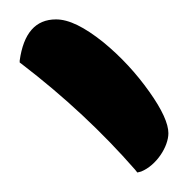

<svg xmlns="http://www.w3.org/2000/svg" viewBox="-24 -575 192 196"><path d="M-2 -509.8C42 -476.1 80.6 -439.9 113.8 -401.9L116.2 -398.9L120.1 -399.9C135.7 -406.2 147.9 -425.3 147.9 -439C147.9 -448.7 141.6 -462.9 128.4 -481.4C115.2 -500 99.6 -517.1 81.1 -532.2C62 -547.4 46.4 -555.2 33.2 -555.2C12.2 -555.2 0 -541 -3.9 -513.2V-511.2Z"/></svg>

Font: Dancing Script
Style: Regular
Weight: 800
Designer: Pablo Impallari
Foundry: Pablo Impallari
Version: Version 2.001